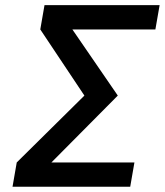

<svg xmlns="http://www.w3.org/2000/svg" viewBox="-20 -713 629 733"><path d="M27.8 0 43.9 -92.8 302.2 -348.1 133.8 -600.6 149.9 -693.4H589.4L573.2 -600.6H256.3L429.7 -348.1L176.3 -92.8H493.2L477.1 0Z"/></svg>

Font: Cascadia Code NF
Style: Italic
Weight: 400
Italic angle: -10°
Monospace: yes
Designer: Aaron Bell
Foundry: Saja Typeworks
Version: Version 2404.023; ttfautohint (v1.8.4)